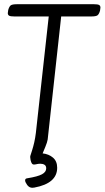

<svg xmlns="http://www.w3.org/2000/svg" viewBox="-20 -691 496 910"><path d="M456 -655Q456 -652 454 -640Q449 -623 441.5 -618Q434 -613 412 -613H270L206 -30Q204 -17 194.5 6Q185 29 182 36Q211 39 231 56Q251 73 251 104Q251 178 143 198Q139 199 133 199Q119 199 109 186Q99 172 99 164Q99 155 109 154Q159 146 179 135Q199 124 199 107Q199 95 191 90Q183 85 171 85Q161 85 149 88Q146 89 141 89Q135 89 131.5 84.5Q128 80 125 68Q122 52 124 47Q126 41 132 22Q138 3 142.5 -17Q147 -37 150 -61L211 -613H48Q30 -613 23.5 -616.5Q17 -620 17 -629Q17 -632 19 -644Q24 -661 31.5 -666Q39 -671 61 -671H425Q443 -671 449.5 -667.5Q456 -664 456 -655Z"/></svg>

Font: Farsan
Style: Regular
Weight: 400
Version: Version 1.001g;PS 1.001;hotconv 1.0.86;makeotf.lib2.5.63406 